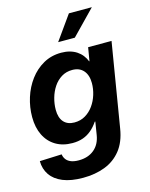

<svg xmlns="http://www.w3.org/2000/svg" viewBox="-138 -830 880 1129"><g transform="rotate(-15 302.0 -266.0)"><path d="M225.6 211.9Q151.9 211.9 102.8 191.7Q53.7 171.4 29.1 135.3Q4.4 99.1 3.9 51.3L138.2 45.9Q140.6 64 151.1 77.6Q161.6 91.3 180.4 98.6Q199.2 106 227.1 106Q284.2 106 321 75.4Q357.9 44.9 366.7 -10.7L379.4 -89.4H376Q356.9 -61 333.7 -41.3Q310.5 -21.5 282 -11.5Q253.4 -1.5 218.3 -1.5Q159.2 -1.5 116.5 -27.1Q73.7 -52.7 50.5 -99.6Q27.3 -146.5 27.3 -210.4Q27.3 -270.5 45.4 -327.9Q63.5 -385.3 97.9 -431.4Q132.3 -477.5 180.9 -504.9Q229.5 -532.2 289.6 -532.2Q317.9 -532.2 341.6 -525.6Q365.2 -519 383.5 -506.8Q401.9 -494.6 415 -477.8Q428.2 -460.9 436 -440.9H438L451.7 -522.5H594.2L509.8 -11.7Q497.1 67.9 457.5 117.2Q418 166.5 358.4 189.2Q298.8 211.9 225.6 211.9ZM260.3 -115.7Q297.9 -115.7 326.9 -133.1Q356 -150.4 376.5 -179.2Q397 -208 407.7 -242.9Q418.5 -277.8 418.5 -313Q418.5 -361.8 394.3 -389.6Q370.1 -417.5 326.2 -417.5Q289.1 -417.5 260.3 -399.7Q231.4 -381.8 211.9 -352.3Q192.4 -322.8 182.4 -287.1Q172.4 -251.5 172.4 -215.8Q172.4 -167.5 195.3 -141.6Q218.3 -115.7 260.3 -115.7ZM289.1 -596.7 394 -744.1H533.7L390.6 -596.7Z"/></g></svg>

Font: Inter 28pt
Style: Bold Italic
Weight: 700
Italic angle: -9.3988°
Designer: Rasmus Andersson
Foundry: rsms
Version: Version 4.001;git-66647c0bb